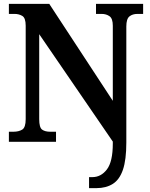

<svg xmlns="http://www.w3.org/2000/svg" viewBox="-20 -734 776 994"><path d="M441 240V183H458Q503 183 533.5 143Q564 103 564 9V-1L183 -557V-117Q183 -74 198 -63Q213 -52 240 -52H270V0H26V-52H49Q77 -52 95 -63Q113 -74 113 -117V-601Q113 -641 95.5 -651.5Q78 -662 55 -662H26V-714H235L564 -212V-601Q564 -638 547 -650Q530 -662 506 -662H477V-714H721V-662H692Q666 -662 650 -649Q634 -636 634 -597V4Q634 93 616.5 144.5Q599 196 564 218Q529 240 479 240Z"/></svg>

Font: Noto Serif Lao SemiCondensed
Style: Bold
Weight: 700
Width: 4
Designer: Monotype Design Team
Foundry: Monotype Imaging Inc.
Version: Version 2.003; ttfautohint (v1.8.4.7-5d5b)